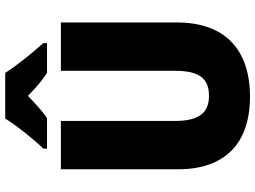

<svg xmlns="http://www.w3.org/2000/svg" viewBox="-141 -826 977 735"><g transform="rotate(-90 347.5 -458.5)"><path d="M436 -927H261C236 -885 180 -816 146 -781V-767H263C291 -786 315 -809 348 -840C380 -809 406 -786 436 -767H550V-781C514 -822 464 -882 436 -927ZM629 -269V-714H444V-278C444 -184 415 -147 348 -147C284 -147 252 -184 252 -277V-714H67V-265C67 -87 165 10 345 10C533 10 629 -94 629 -269Z"/></g></svg>

Font: Noto Sans Thai Looped SemiCondensed Black
Style: Regular
Weight: 900
Width: 4
Designer: Sasikarn Vongin, Ben Mitchell
Foundry: The Fontpad Ltd
Version: Version 1.001